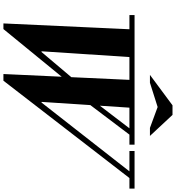

<svg xmlns="http://www.w3.org/2000/svg" viewBox="27 -1043 1029 1123"><g transform="rotate(90 541.5 -481.5)"><path d="M442 13 580 -210 990 -734H1029L452 13ZM140 13 281 -206 465 -424 478 -388 150 13ZM117 13 152 -744H315L280 -210H284L148 13ZM413 13 448 -744H611L576 -210H580L444 13ZM68 -724V-754H826V-724ZM571 -464 560 -501 738 -734H775ZM863 -724V-754H1083V-724ZM418 -844 596 -976H652L775 -844H728L606 -889L464 -844Z"/></g></svg>

Font: Libre Bodoni
Style: Italic
Weight: 400
Italic angle: -13°
Designer: Pablo Impallari, Rodrigo Fuenzalida
Foundry: Impallari Type
Version: Version 2.005;gftools[0.9.23]